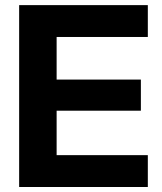

<svg xmlns="http://www.w3.org/2000/svg" viewBox="-20 -748 648 768"><path d="M56.6 0V-727.5H571.3V-600.1H206.5V-429.7H543.5V-305.2H206.5V-127.4H571.3V0Z"/></svg>

Font: Inter 28pt
Style: Bold
Weight: 700
Designer: Rasmus Andersson
Foundry: rsms
Version: Version 4.001;git-66647c0bb